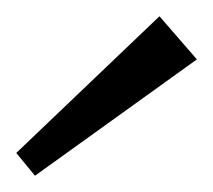

<svg xmlns="http://www.w3.org/2000/svg" viewBox="-20 -803 262 236"><path d="M222 -730 23 -587 0 -615 176 -783Z"/></svg>

Font: Pathway Extreme 8pt Thin 12pt Thin
Style: Regular
Weight: 250
Version: Version 1.001;gftools[0.9.26]